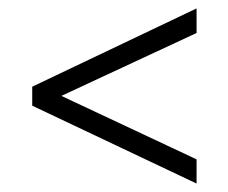

<svg xmlns="http://www.w3.org/2000/svg" viewBox="-20 -433 540 454"><path d="M56.2 -183.1V-228L444.8 -413.1V-355L108.9 -198.7V-213.9L444.8 -56.2V1Z"/></svg>

Font: Junicode Two Beta VF
Style: Regular
Weight: 400
Designer: Peter S. Baker
Foundry: Briery Creek Software
Version: Version 1.031 beta; ttfautohint (v1.8.1.43-b0c9)